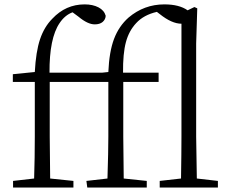

<svg xmlns="http://www.w3.org/2000/svg" viewBox="-20 -834 1019 854"><path d="M855.5 -40 949.2 -29.3V0H690.4V-29.3L785.2 -40Q787.1 -157.2 787.1 -226.6V-728.5Q744.1 -728.5 690.4 -771.5L677.7 -781.2Q619.1 -767.6 585.9 -731.4Q553.7 -697.3 540 -646.5Q526.4 -595.7 527.3 -510.7H685.5V-469.7H528.3V-226.6Q528.3 -167 530.3 -40L632.8 -29.3V0H368.2L364.3 -29.3L458 -40Q461.9 -163.1 461.9 -226.6V-469.7H201.2V-226.6Q201.2 -167 203.1 -40L306.6 -29.3V0H38.1V-29.3L131.8 -40Q134.8 -132.8 134.8 -226.6V-469.7H37.1V-503.9L134.8 -513.7Q139.6 -604.5 158.2 -659.7Q176.8 -714.8 212.9 -751Q272.5 -814.5 356.4 -814.5Q392.6 -814.5 418 -801.3Q443.4 -788.1 450.2 -763.7Q449.2 -747.1 436.5 -736.3Q423.8 -725.6 401.4 -725.6Q370.1 -725.6 329.1 -759.8L302.7 -779.3Q268.6 -766.6 245.1 -731.4Q199.2 -664.1 200.2 -510.7H433.6L461.9 -513.7Q465.8 -604.5 487.3 -661.1Q508.8 -717.8 551.8 -755.9Q621.1 -814.5 710.9 -814.5Q777.3 -814.5 814.5 -788.1L844.7 -802.7L857.4 -796.9L852.5 -640.6V-226.6Q852.5 -215.8 855.5 -40Z"/></svg>

Font: GenYoMin TW TTF Light
Style: Regular
Weight: 300
Version: Version 1.300